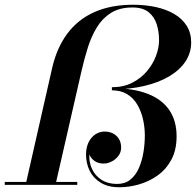

<svg xmlns="http://www.w3.org/2000/svg" viewBox="-43 -780 826 810"><path d="M65 0 176.5 -491Q196 -577.5 240.8 -637.8Q285.5 -698 355.2 -729Q425 -760 519 -760Q569 -760 613.2 -750.5Q657.5 -741 691.2 -721.5Q725 -702 744.2 -671.8Q763.5 -641.5 763.5 -601Q763.5 -557.5 739.8 -521.2Q716 -485 671.8 -458.5Q627.5 -432 566 -417.5Q504.5 -403 429 -403V-412Q477.5 -412 514.5 -430.8Q551.5 -449.5 576.8 -479.5Q602 -509.5 615 -544Q628 -578.5 628 -610Q628 -646.5 618 -678Q608 -709.5 583.5 -729Q559 -748.5 516 -748.5Q462 -748.5 425.8 -726Q389.5 -703.5 366 -665.2Q342.5 -627 327.5 -579.2Q312.5 -531.5 301 -481L191 0ZM-23 0V-12.5H283V0ZM461 10Q413.5 10 382.2 -9Q351 -28 335.5 -59.2Q320 -90.5 320 -128Q320 -157.5 330.5 -179.2Q341 -201 359 -213Q377 -225 399 -225Q428.5 -225 448.2 -206.8Q468 -188.5 468 -157Q468 -138 456.8 -122.8Q445.5 -107.5 428.5 -98.8Q411.5 -90 394 -90Q371 -90 355.5 -101.2Q340 -112.5 334 -128.5Q332 -95 345.5 -66.5Q359 -38 385.8 -21Q412.5 -4 451 -4Q484.5 -4 507 -22.2Q529.5 -40.5 542.8 -70.8Q556 -101 562 -137Q568 -173 568 -208Q568 -243.5 560.2 -277.2Q552.5 -311 536.2 -338.8Q520 -366.5 493.2 -382.8Q466.5 -399 429 -399V-408Q519.5 -408 580.2 -384.2Q641 -360.5 671.5 -315.2Q702 -270 702 -205Q702 -147 679.8 -106Q657.5 -65 621.5 -39.5Q585.5 -14 543.2 -2Q501 10 461 10Z"/></svg>

Font: Bodoni Moda 18pt SemiBold
Style: Italic
Weight: 600
Italic angle: -13°
Designer: Owen Earl
Foundry: indestructible type
Version: Version 2.005